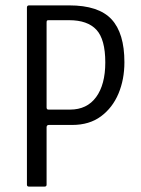

<svg xmlns="http://www.w3.org/2000/svg" viewBox="-20 -693 524 713"><path d="M442 -462Q442 -398 420 -345.5Q398 -293 355 -261Q312 -229 248 -229H161Q157 -229 155 -226.5Q153 -224 153 -221V-7Q153 0 145 0H88Q80 0 80 -7V-665Q80 -673 88 -673H237Q346 -673 394 -621.5Q442 -570 442 -462ZM153 -294Q153 -286 160 -286H240Q303 -286 337 -332.5Q371 -379 371 -461Q371 -547 338 -582.5Q305 -618 237 -618H161Q156 -618 154.5 -616.5Q153 -615 153 -609Z"/></svg>

Font: Glory
Style: Regular
Weight: 400
Designer: Robert Leuschke
Foundry: Robert Leuschke
Version: Version 1.011